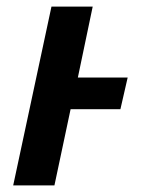

<svg xmlns="http://www.w3.org/2000/svg" viewBox="-20 -562 437 582"><path d="M20 0 136 -542H261L216 -327H367L345 -231H194L145 0Z"/></svg>

Font: Noto Sans Display SemiBold
Style: Italic
Weight: 600
Italic angle: -12°
Designer: Monotype Design Team
Foundry: Monotype Imaging Inc.
Version: Version 2.003